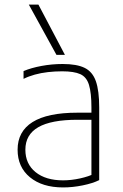

<svg xmlns="http://www.w3.org/2000/svg" viewBox="-20 -810 540 840"><path d="M256 10Q165 10 111 -34.5Q57 -79 57 -155Q57 -235 122.5 -276Q188 -317 318 -317H397V-286H319Q204 -286 147.5 -253.5Q91 -221 91 -155Q91 -93 135.5 -57Q180 -21 256 -21Q292 -21 330.5 -29.5Q369 -38 394 -51L380 -26V-340Q380 -403 369.5 -438Q359 -473 331.5 -485.5Q304 -498 252 -498Q220 -498 189.5 -494.5Q159 -491 132 -483.5Q105 -476 83 -465V-499Q116 -513 161.5 -521.5Q207 -530 254 -530Q316 -530 350.5 -513Q385 -496 399.5 -454.5Q414 -413 414 -340V-22Q386 -8 342 1Q298 10 256 10ZM227 -570 106 -790H148L264 -570Z"/></svg>

Font: M PLUS Code Latin ExtraLight
Style: Regular
Weight: 250
Designer: Coji Morishita
Foundry: UNDERFOREST DESIGN
Version: Version 1.002; ttfautohint (v1.8.3)